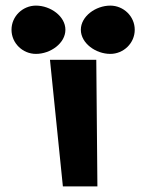

<svg xmlns="http://www.w3.org/2000/svg" viewBox="-20 -664 523 684"><path d="M373 -472C420 -472 460 -510 460 -558C460 -606 420 -644 373 -644C321 -644 268 -606 268 -558C268 -510 321 -472 373 -472ZM108 -472C160 -472 213 -510 213 -558C213 -606 160 -644 108 -644C61 -644 21 -606 21 -558C21 -510 61 -472 108 -472ZM323 -451H158L204 0H327Z"/></svg>

Font: Charger
Style: Hemi
Weight: 900
Designer: Jasper
Foundry: Cannot Into Space Fonts
Version: Version 0.99